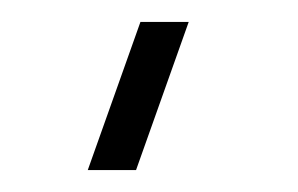

<svg xmlns="http://www.w3.org/2000/svg" viewBox="-20 31 272 175"><path d="M104 186H60L108 51H152Z"/></svg>

Font: Vela Sans ExtLt
Style: Regular
Weight: 200
Designer: Principal design: Mikhail Sharanda - project Manrope.
Design modification: Ravid Balaliev
Foundry: Mikhail Sharanda
Version: Version 1.001